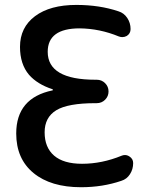

<svg xmlns="http://www.w3.org/2000/svg" viewBox="-20 -784 602 792"><path d="M314.5 -11.7Q189.5 -11.7 118.2 -70.3Q46.9 -128.9 46.9 -233.4Q46.9 -379.9 196.3 -411.1Q198.2 -411.1 198.2 -413.1Q198.2 -415 196.3 -416Q133.8 -436.5 99.6 -475.6Q62.5 -519.5 62.5 -590.8Q62.5 -670.9 124.5 -717.3Q186.5 -763.7 294.9 -763.7Q390.6 -763.7 468.8 -737.3Q491.2 -730.5 504.9 -710Q518.6 -689.5 518.6 -664.1Q518.6 -645.5 502.9 -635.7Q494.1 -630.9 484.4 -630.9Q477.5 -630.9 469.7 -633.8Q391.6 -666 308.6 -667Q176.8 -667 176.8 -570.3Q176.8 -455.1 374 -455.1H378.9Q399.4 -455.1 413.6 -440.9Q427.7 -426.8 427.7 -406.7Q427.7 -386.7 413.6 -372.6Q399.4 -358.4 378.9 -358.4H374Q259.8 -358.4 211.9 -329.1Q164.1 -299.8 164.1 -238.3Q164.1 -175.8 203.1 -142.1Q242.2 -108.4 318.4 -108.4Q400.4 -108.4 481.4 -141.6Q488.3 -144.5 495.1 -144.5Q504.9 -144.5 513.7 -138.7Q529.3 -128.9 529.3 -111.3Q529.3 -85.9 516.1 -65.4Q502.9 -44.9 480.5 -38.1Q403.3 -11.7 314.5 -11.7Z"/></svg>

Font: Gen Jyuu GothicX Medium
Style: Regular
Weight: 500
Designer: Ryoko NISHIZUKA (kana &amp; ideographs); Paul D. Hunt (Latin, Greek &amp; Cyrillic); Wenlong ZHANG (bopomofo); Sandoll C
Version: Version 1.058.20140828